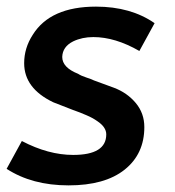

<svg xmlns="http://www.w3.org/2000/svg" viewBox="-36 -550 528 580"><path d="M400 -166Q400 -208 374 -239Q348 -270 308 -285L248 -307Q240 -311 224.5 -316Q209 -321 200 -327Q152 -346 152 -378Q153 -409 185 -425Q212 -438 246 -438Q312 -438 385 -396L431 -480Q359 -530 254 -530Q116 -530 63 -445Q37 -405 37 -359Q37 -283 125 -241L184 -218Q207 -210 225 -202Q244 -194 258 -184Q285 -166 285 -144Q285 -82 185 -82Q110 -82 30 -124L-16 -40Q61 10 171 10Q281 10 340.5 -37.5Q400 -85 400 -166Z"/></svg>

Font: Brisa Sans Medium
Style: Italic
Weight: 600
Italic angle: -8°
Designer: Dalton Maag Ltd
Foundry: Dalton Maag Ltd
Version: Version 1.101;July 10, 2019;FontCreator 11.5.0.2425 64-bit